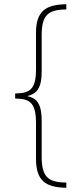

<svg xmlns="http://www.w3.org/2000/svg" viewBox="-20 -734 386 912"><path d="M295 158V133C208 133 178 105 178 11V-160C178 -236 158 -267 111 -277V-278C157 -289 178 -320 178 -393V-568C178 -661 208 -689 295 -689V-714C196 -712 151 -681 151 -577V-405C151 -309 122 -291 52 -290V-266C122 -265 151 -247 151 -148V19C151 125 196 156 295 158Z"/></svg>

Font: Noto Sans Arabic ExtCond Thin
Style: Regular
Weight: 100
Width: 2
Designer: Monotype Design Team, Nadine Chahine, Nizar Qandah and Khaled Hosny
Foundry: Monotype Imaging Inc.
Version: Version 2.012